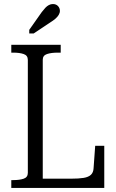

<svg xmlns="http://www.w3.org/2000/svg" viewBox="-20 -932 574 952"><path d="M281 -710H36V-671H46Q77 -671 97.5 -664Q118 -657 118 -635V-75Q118 -53 97.5 -46Q77 -39 46 -39H36V0H497V-209H452L444 -98Q443 -77 431 -65.5Q419 -54 395 -50Q371 -46 331 -46H192V-636Q192 -657 213 -664Q234 -671 266 -671H281ZM187 -872 125 -784V-766H147L228 -820Q244 -830 254.5 -839Q265 -848 271 -858Q277 -868 277 -878Q277 -892 267.5 -902Q258 -912 242 -912Q232 -912 222.5 -907Q213 -902 205 -893.5Q197 -885 187 -872Z"/></svg>

Font: Roboto Serif 28pt Condensed Light
Style: Regular
Weight: 300
Width: 3
Designer: Greg Gazdowicz
Foundry: Commercial Type
Version: Version 1.008